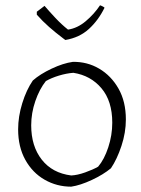

<svg xmlns="http://www.w3.org/2000/svg" viewBox="-20 -691 529 720"><path d="M247 9Q193 9 147.5 -17Q102 -43 75 -91.5Q48 -140 48 -206Q48 -254 63.5 -304Q79 -354 103 -389Q130 -413 173.5 -433.5Q217 -454 253 -459Q307 -460 352 -433.5Q397 -407 424.5 -358.5Q452 -310 452 -243Q452 -194 435.5 -144Q419 -94 396 -60Q367 -36 324 -16Q281 4 247 9ZM247 -33Q270 -34 299.5 -44.5Q329 -55 348 -66Q371 -93 386 -138.5Q401 -184 401 -231Q401 -312 360.5 -360Q320 -408 255 -418Q229 -416 201 -407.5Q173 -399 152 -387Q128 -357 112.5 -312Q97 -267 97 -221Q97 -143 136.5 -92.5Q176 -42 247 -33ZM225 -541 217 -547Q189 -568 164 -590Q139 -612 118 -636V-647L147 -669Q165 -648 188 -623.5Q211 -599 235 -580Q270 -585 301.5 -611.5Q333 -638 355 -671Q357 -671 364 -667.5Q371 -664 372 -662Q349 -615 313.5 -582.5Q278 -550 225 -541Z"/></svg>

Font: Labrada Light
Style: Regular
Weight: 300
Designer: Mercedes Jáuregui
Foundry: Omnibus-Type Team
Version: Version 1.000; ttfautohint (v1.8.4.7-5d5b)